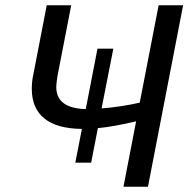

<svg xmlns="http://www.w3.org/2000/svg" viewBox="-20 -708 714 728"><path d="M496.1 -248Q451.2 -237.3 414.8 -231Q378.4 -224.6 351.1 -222.2L325.7 -91.3H265.6L290.5 -219.2Q195.8 -220.2 148.2 -258.8Q100.6 -297.4 100.6 -370.6Q100.6 -399.4 105.5 -420.9L157.2 -688H250L198.2 -420.9Q197.3 -416 195.3 -401.1Q193.4 -386.2 193.4 -377.9Q193.4 -297.4 305.2 -294.4L349.6 -523.4H409.7L365.2 -296.9Q439 -302.7 509.8 -318.8L581.5 -688H674.3L541 0H448.2Z"/></svg>

Font: Arimo
Style: Italic
Weight: 400
Italic angle: -12°
Designer: Steve Matteson
Foundry: Monotype Imaging Inc.
Version: Version 1.33